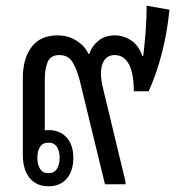

<svg xmlns="http://www.w3.org/2000/svg" viewBox="-20 -646 633 673"><path d="M150 7Q108 7 84 -22Q60 -51 60 -103V-373Q60 -440 90.5 -481Q121 -522 182 -522Q220 -522 249.5 -502.5Q279 -483 290 -457H293Q301 -483 324 -502.5Q347 -522 383 -522Q413 -522 439.5 -504.5Q466 -487 479 -450H482Q487 -489 490.5 -535Q494 -581 494 -626L574 -612Q566 -531 547 -458Q528 -385 501 -326H449Q449 -390 431.5 -421.5Q414 -453 382 -453Q351 -453 339.5 -423Q328 -393 340 -341L420 -9V0H348L259 -366Q249 -404 234 -428.5Q219 -453 188 -453Q158 -453 147.5 -429.5Q137 -406 137 -368V-189Q143 -190 150 -190Q190 -190 213.5 -164Q237 -138 237 -93Q237 -47 214 -20Q191 7 150 7ZM150 -39Q170 -39 179.5 -54Q189 -69 189 -93Q189 -116 179.5 -131Q170 -146 150 -146Q130 -146 120.5 -131.5Q111 -117 111 -93Q111 -69 120.5 -54Q130 -39 150 -39Z"/></svg>

Font: Noto Sans Thai Looped Condensed
Style: Regular
Weight: 400
Width: 3
Designer: Sasikarn Vongin, Ben Mitchell
Foundry: The Fontpad Ltd
Version: Version 1.001; ttfautohint (v1.8.4.7-5d5b)